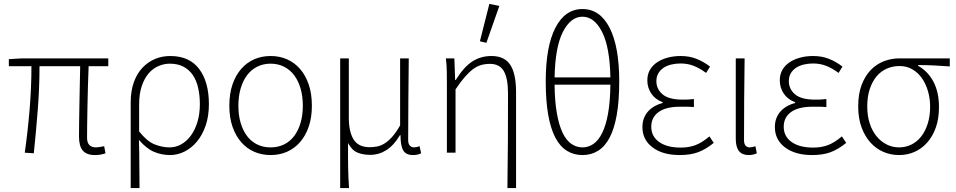

<svg xmlns="http://www.w3.org/2000/svg" viewBox="-20 -777 4865 977"><path d="M463 12Q421 12 401.5 -10.5Q382 -33 382 -82Q382 -105 382.5 -147Q383 -189 384 -239Q385 -289 386 -342Q387 -395 388 -440H181Q181 -330 172 -216Q163 -102 152 3L106 0Q121 -105 130.5 -218Q140 -331 140 -440H25V-476L92 -480H531V-440H431Q429 -393 427.5 -339Q426 -285 425 -234Q424 -183 423.5 -141Q423 -99 423 -76Q423 -27 469 -27Q475 -27 484.5 -28.5Q494 -30 510 -33L517 3Q506 7 493 9.5Q480 12 463 12Z M645 180V-255Q645 -314 661 -358.5Q677 -403 705 -432.5Q733 -462 769 -477Q805 -492 846 -492Q944 -492 993.5 -426Q1043 -360 1043 -247Q1043 -186 1026.5 -138Q1010 -90 982 -56.5Q954 -23 918.5 -5.5Q883 12 846 12Q802 12 763.5 -4.5Q725 -21 687 -65Q688 -30 688.5 -0.5Q689 29 689 57.5Q689 86 689.5 115.5Q690 145 690 180ZM843 -27Q875 -27 903 -43Q931 -59 952 -88Q973 -117 985 -157.5Q997 -198 997 -247Q997 -291 988.5 -329Q980 -367 961.5 -394.5Q943 -422 914 -437.5Q885 -453 844 -453Q814 -453 785.5 -440.5Q757 -428 735.5 -402.5Q714 -377 701 -338Q688 -299 688 -245V-108Q729 -57 767.5 -42Q806 -27 843 -27Z M1357 12Q1312 12 1274 -4.5Q1236 -21 1207.5 -53.5Q1179 -86 1163 -132.5Q1147 -179 1147 -239Q1147 -300 1163 -347Q1179 -394 1207.5 -426.5Q1236 -459 1274 -475.5Q1312 -492 1357 -492Q1402 -492 1440 -475.5Q1478 -459 1506.5 -426.5Q1535 -394 1551 -347Q1567 -300 1567 -239Q1567 -179 1551 -132.5Q1535 -86 1506.5 -53.5Q1478 -21 1440 -4.5Q1402 12 1357 12ZM1357 -27Q1395 -27 1425.5 -42Q1456 -57 1477 -85Q1498 -113 1509.5 -152Q1521 -191 1521 -239Q1521 -287 1509.5 -326.5Q1498 -366 1477 -394Q1456 -422 1425.5 -437.5Q1395 -453 1357 -453Q1319 -453 1288.5 -437.5Q1258 -422 1237 -394Q1216 -366 1204.5 -326.5Q1193 -287 1193 -239Q1193 -191 1204.5 -152Q1216 -113 1237 -85Q1258 -57 1288.5 -42Q1319 -27 1357 -27Z M1711 180V-480H1755V-178Q1755 -106 1779.5 -67Q1804 -28 1861 -28Q1880 -28 1898.5 -31.5Q1917 -35 1936 -46.5Q1955 -58 1975 -80Q1995 -102 2016 -139V-480H2060Q2059 -374 2058 -270.5Q2057 -167 2057 -64Q2057 -45 2065.5 -36Q2074 -27 2087 -27Q2098 -27 2115 -33L2123 3Q2115 7 2105 9.5Q2095 12 2081 12Q2046 12 2032 -11.5Q2018 -35 2018 -89H2015Q1984 -37 1946 -13Q1908 11 1864 11Q1827 11 1799 -0.5Q1771 -12 1751 -49Q1751 -8 1751 21.5Q1751 51 1751.5 76Q1752 101 1753 125.5Q1754 150 1756 180Z M2562 180Q2564 59 2564.5 -63Q2565 -185 2565 -302Q2565 -379 2543.5 -415.5Q2522 -452 2473 -452Q2449 -452 2428 -446Q2407 -440 2387 -425Q2367 -410 2345 -385Q2323 -360 2298 -322V0H2254V-358Q2254 -387 2253.5 -415Q2253 -443 2249 -480H2292L2296 -370H2299Q2340 -436 2383 -464Q2426 -492 2481 -492Q2547 -492 2576.5 -447Q2606 -402 2606 -308V180ZM2422 -567 2470 -757 2521 -747 2455 -559Z M2944 12Q2900 12 2865 -9.5Q2830 -31 2806 -76.5Q2782 -122 2769.5 -193Q2757 -264 2757 -363Q2757 -540 2806 -635.5Q2855 -731 2944 -731Q3033 -731 3082 -635.5Q3131 -540 3131 -363Q3131 -264 3118.5 -193Q3106 -122 3082 -76.5Q3058 -31 3023 -9.5Q2988 12 2944 12ZM2944 -692Q2884 -692 2844.5 -615Q2805 -538 2802 -383H3086Q3083 -538 3043.5 -615Q3004 -692 2944 -692ZM2944 -27Q2974 -27 2999.5 -44.5Q3025 -62 3044 -100Q3063 -138 3074 -198.5Q3085 -259 3086 -346H2802Q2803 -259 2814 -198.5Q2825 -138 2843.5 -100Q2862 -62 2888 -44.5Q2914 -27 2944 -27Z M3439 12Q3352 12 3300.5 -27Q3249 -66 3249 -130Q3249 -157 3257.5 -177.5Q3266 -198 3280.5 -213Q3295 -228 3313.5 -238Q3332 -248 3352 -253V-257Q3314 -271 3294 -301Q3274 -331 3274 -368Q3274 -399 3287.5 -422Q3301 -445 3324.5 -460.5Q3348 -476 3378.5 -484Q3409 -492 3444 -492Q3488 -492 3524.5 -477.5Q3561 -463 3593 -438L3573 -406Q3542 -429 3511 -441.5Q3480 -454 3443 -454Q3418 -454 3395.5 -448.5Q3373 -443 3356.5 -432Q3340 -421 3330 -404Q3320 -387 3320 -364Q3320 -324 3351.5 -297Q3383 -270 3455 -270Q3469 -270 3480.5 -270.5Q3492 -271 3511 -273V-232Q3490 -234 3474 -234Q3458 -234 3441 -234Q3369 -234 3331.5 -207Q3294 -180 3294 -132Q3294 -83 3334 -54.5Q3374 -26 3444 -26Q3486 -26 3519 -38.5Q3552 -51 3590 -83L3612 -50Q3570 -16 3531 -2Q3492 12 3439 12Z M3789 12Q3724 12 3724 -70V-480H3769Q3766 -270 3766 -64Q3766 -45 3774 -36Q3782 -27 3795 -27Q3806 -27 3824 -33L3831 3Q3823 7 3813 9.5Q3803 12 3789 12Z M4113 12Q4026 12 3974.5 -27Q3923 -66 3923 -130Q3923 -157 3931.5 -177.5Q3940 -198 3954.5 -213Q3969 -228 3987.5 -238Q4006 -248 4026 -253V-257Q3988 -271 3968 -301Q3948 -331 3948 -368Q3948 -399 3961.5 -422Q3975 -445 3998.5 -460.5Q4022 -476 4052.5 -484Q4083 -492 4118 -492Q4162 -492 4198.5 -477.5Q4235 -463 4267 -438L4247 -406Q4216 -429 4185 -441.5Q4154 -454 4117 -454Q4092 -454 4069.5 -448.5Q4047 -443 4030.5 -432Q4014 -421 4004 -404Q3994 -387 3994 -364Q3994 -324 4025.5 -297Q4057 -270 4129 -270Q4143 -270 4154.5 -270.5Q4166 -271 4185 -273V-232Q4164 -234 4148 -234Q4132 -234 4115 -234Q4043 -234 4005.5 -207Q3968 -180 3968 -132Q3968 -83 4008 -54.5Q4048 -26 4118 -26Q4160 -26 4193 -38.5Q4226 -51 4264 -83L4286 -50Q4244 -16 4205 -2Q4166 12 4113 12Z M4555 12Q4513 12 4475.5 -4Q4438 -20 4409.5 -51.5Q4381 -83 4364 -129Q4347 -175 4347 -235Q4347 -299 4364.5 -345Q4382 -391 4411 -421Q4440 -451 4478 -465.5Q4516 -480 4557 -480H4813V-439Q4771 -442 4732.5 -444Q4694 -446 4652 -446V-442Q4702 -414 4730 -361Q4758 -308 4758 -232Q4758 -173 4742 -128Q4726 -83 4698 -51.5Q4670 -20 4633.5 -4Q4597 12 4555 12ZM4555 -27Q4589 -27 4618 -41.5Q4647 -56 4668 -83Q4689 -110 4701 -148.5Q4713 -187 4713 -234Q4713 -274 4702.5 -311.5Q4692 -349 4672 -378Q4652 -407 4623 -424Q4594 -441 4557 -441Q4523 -441 4493 -428Q4463 -415 4441 -389Q4419 -363 4406 -324.5Q4393 -286 4393 -235Q4393 -188 4405.5 -149.5Q4418 -111 4440 -84Q4462 -57 4491.5 -42Q4521 -27 4555 -27Z"/></svg>

Font: hySource Sans Pro Light
Style: Regular
Weight: 300
Designer: Paul D. Hunt
Foundry: Adobe Systems Incorporated
Version: Version 2.021;PS 2.000;hotconv 1.0.86;makeotf.lib2.5.63406